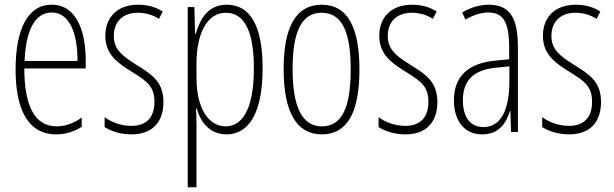

<svg xmlns="http://www.w3.org/2000/svg" viewBox="-20 -559 2598 813"><path d="M199 -539C96 -539 46 -433 46 -264C46 -97 98 10 218 10C260 10 296 -3 326 -22V-61C290 -36 256 -24 220 -24C128 -24 83 -109 83 -269H343V-303C343 -425 305 -539 199 -539ZM199 -506C277 -506 309 -412 308 -301H84C90 -439 132 -506 199 -506Z M672 -127C672 -213 623 -244 557 -285C493 -325 462 -352 462 -407C462 -470 503 -505 564 -505C596 -505 630 -495 653 -479L669 -510C641 -529 604 -539 565 -539C472 -539 426 -481 426 -408C426 -329 476 -293 543 -252C602 -215 634 -193 634 -128C634 -63 601 -26 536 -26C494 -26 452 -41 423 -63V-21C448 -5 487 10 537 10C626 10 672 -43 672 -127Z M940 -539C863 -539 828 -482 809 -416H806L803 -529H775V234H812V-29C812 -59 811 -85 810 -100H813C828 -46 865 10 939 10C1032 10 1092 -78 1092 -270C1092 -451 1039 -539 940 -539ZM936 -505C1018 -505 1055 -421 1055 -270C1055 -89 1002 -24 935 -24C862 -24 812 -103 812 -228V-291C812 -416 857 -505 936 -505Z M1502 -265C1502 -437 1455 -539 1342 -539C1233 -539 1181 -444 1181 -267C1181 -84 1236 10 1343 10C1450 10 1502 -82 1502 -265ZM1219 -267C1219 -421 1255 -505 1342 -505C1432 -505 1465 -416 1465 -266C1465 -101 1427 -24 1343 -24C1258 -24 1219 -108 1219 -267Z M1832 -127C1832 -213 1783 -244 1717 -285C1653 -325 1622 -352 1622 -407C1622 -470 1663 -505 1724 -505C1756 -505 1790 -495 1813 -479L1829 -510C1801 -529 1764 -539 1725 -539C1632 -539 1586 -481 1586 -408C1586 -329 1636 -293 1703 -252C1762 -215 1794 -193 1794 -128C1794 -63 1761 -26 1696 -26C1654 -26 1612 -41 1583 -63V-21C1608 -5 1647 10 1697 10C1786 10 1832 -43 1832 -127Z M2049 -539C2012 -539 1971 -527 1937 -506L1951 -476C1988 -498 2021 -506 2047 -506C2110 -506 2136 -468 2136 -356V-308L2075 -302C1965 -291 1902 -238 1902 -133C1902 -59 1938 10 2021 10C2093 10 2124 -38 2139 -89H2141L2144 0H2173V-359C2173 -487 2137 -539 2049 -539ZM2077 -272 2137 -278V-218C2137 -100 2105 -21 2027 -21C1973 -21 1940 -61 1940 -134C1940 -218 1984 -262 2077 -272Z M2525 -127C2525 -213 2476 -244 2410 -285C2346 -325 2315 -352 2315 -407C2315 -470 2356 -505 2417 -505C2449 -505 2483 -495 2506 -479L2522 -510C2494 -529 2457 -539 2418 -539C2325 -539 2279 -481 2279 -408C2279 -329 2329 -293 2396 -252C2455 -215 2487 -193 2487 -128C2487 -63 2454 -26 2389 -26C2347 -26 2305 -41 2276 -63V-21C2301 -5 2340 10 2390 10C2479 10 2525 -43 2525 -127Z"/></svg>

Font: Noto Sans Sinhala UI ExtraCondensed ExtraLight
Style: Regular
Weight: 200
Width: 2
Designer: Jelle Bosma - Monotype Design Team
Foundry: Monotype Imaging Inc.
Version: Version 2.006